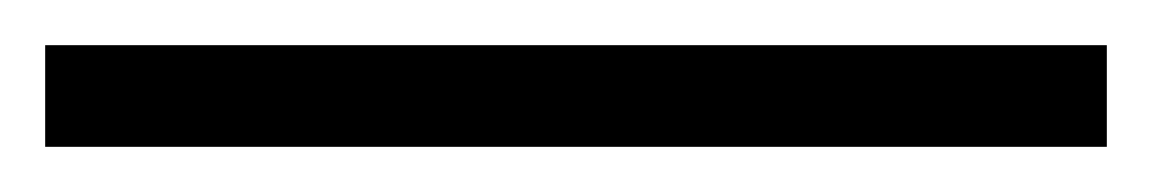

<svg xmlns="http://www.w3.org/2000/svg" viewBox="-55 68 510 85"><path d="M-35 88H435V133H-35Z"/></svg>

Font: Tiro Devanagari Sanskrit
Style: Regular
Weight: 400
Designer: Devanagari: John Hudson & Fiona Ross. Latin: John Hudson.
Foundry: Tiro Typeworks Ltd.
Version: Version 1.52